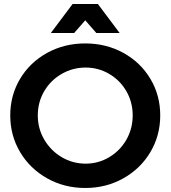

<svg xmlns="http://www.w3.org/2000/svg" viewBox="-20 -925 849 955"><path d="M777 -351Q777 -251 728 -168.5Q679 -86 593.5 -38Q508 10 404 10Q300 10 214.5 -38Q129 -86 80 -168.5Q31 -251 31 -351Q31 -451 80 -533Q129 -615 214.5 -662Q300 -709 404 -709Q508 -709 593.5 -662Q679 -615 728 -533Q777 -451 777 -351ZM168 -351Q168 -285 200.5 -230Q233 -175 287.5 -143Q342 -111 406 -111Q469 -111 523 -143Q577 -175 608.5 -230Q640 -285 640 -351Q640 -417 608.5 -471.5Q577 -526 523 -557.5Q469 -589 406 -589Q342 -589 287 -557.5Q232 -526 200 -471.5Q168 -417 168 -351ZM575 -761H459L404 -824L349 -761H233L341 -905H467Z"/></svg>

Font: Montserrat Medium
Style: Regular
Weight: 500
Designer: Julieta Ulanovsky
Foundry: Julieta Ulanovsky
Version: Version 6.001